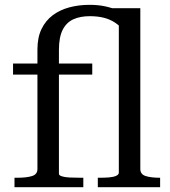

<svg xmlns="http://www.w3.org/2000/svg" viewBox="-20 -775 703 795"><path d="M34 -512H362V-466H34ZM385 0V-39H393Q414 -39 432 -40.5Q450 -42 461 -47Q472 -52 472 -60V-703L396 -741H561V-75Q561 -53 583.5 -46Q606 -39 641 -39H643V0ZM325 0H40V-39H51Q90 -39 112.5 -46Q135 -53 135 -75V-570Q135 -620 152 -655Q169 -690 198.5 -712Q228 -734 267 -744.5Q306 -755 351 -755Q387 -755 416.5 -748.5Q446 -742 469.5 -731.5Q493 -721 508 -707L496 -644Q479 -666 457.5 -680.5Q436 -695 410 -701.5Q384 -708 352 -708Q312 -708 283.5 -695Q255 -682 239.5 -651.5Q224 -621 224 -568V-55Q224 -49 236 -45Q248 -41 268.5 -40Q289 -39 315 -39H325Z"/></svg>

Font: Roboto Serif 72pt
Style: Regular
Weight: 400
Designer: Greg Gazdowicz
Foundry: Commercial Type
Version: Version 1.008